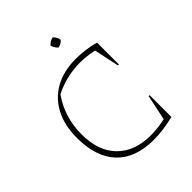

<svg xmlns="http://www.w3.org/2000/svg" viewBox="-229 -977 1124 1124"><g transform="rotate(-45 333.0 -415.5)"><path d="M391 6Q240 6 160 -78Q80 -162 80 -321Q80 -424 119 -498.5Q158 -573 230.5 -613Q303 -653 403 -653Q438 -653 478 -648Q518 -643 558 -632V-451H550L517 -607Q460 -620 405 -620Q294 -620 193 -570Q114 -459 114 -316Q114 -177 189.5 -101Q265 -25 397 -25Q425 -25 455 -28.5Q485 -32 517 -39L550 -197H558V-16Q466 6 391 6ZM396 -837Q416 -819 419 -794Q403 -774 378 -771Q359 -788 353 -812Q370 -832 396 -837Z"/></g></svg>

Font: Piazzolla SC Thin
Style: Regular
Weight: 100
Designer: Juan Pablo del Peral
Foundry: Huerta Tipografica
Version: Version 1.330